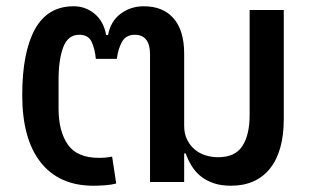

<svg xmlns="http://www.w3.org/2000/svg" viewBox="-20 -581 999 613"><path d="M278 12Q169 12 110 -62.5Q51 -137 51 -277Q51 -414 91.5 -487.5Q132 -561 215 -561Q253 -561 282 -537Q311 -513 319 -469H325Q333 -513 365 -537Q397 -561 439 -561Q501 -561 534.5 -522Q568 -483 568 -410V-179Q568 -154 577.5 -135Q587 -116 602 -103.5Q617 -91 636.5 -85Q656 -79 676 -79Q731 -79 754 -115Q777 -151 777 -213V-549H886V-201Q886 -98 842 -43Q798 12 717 12Q685 12 661 3.5Q637 -5 620 -19Q603 -33 591.5 -52Q580 -71 573 -91H568V0H459V-407Q459 -439 446.5 -454.5Q434 -470 411 -470Q382 -470 369.5 -447.5Q357 -425 353 -393H286Q283 -425 272.5 -447.5Q262 -470 233 -470Q197 -470 182 -430.5Q167 -391 167 -326V-234Q167 -162 196.5 -119.5Q226 -77 296 -77Q319 -77 338 -81L351 5Q336 9 315.5 10.5Q295 12 278 12Z"/></svg>

Font: IBM Plex Thai Medium
Style: Regular
Weight: 500
Designer: Mike Abbink, Paul van der Laan, Pieter van Rosmalen, Ben Mitchell, Mark Frömberg
Foundry: Bold Monday
Version: Version 1.0